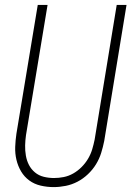

<svg xmlns="http://www.w3.org/2000/svg" viewBox="-20 -755 540 783"><path d="M199 8Q172 8 146 2Q120 -4 99.5 -19Q79 -34 66 -56Q53 -78 47 -103.5Q41 -129 42 -156Q43 -183 47 -210L134 -735H174L86 -204Q83 -183 82.5 -162Q82 -141 85.5 -120.5Q89 -100 98 -82.5Q107 -65 122.5 -52Q138 -39 158.5 -34Q179 -29 200 -29Q220 -29 240 -33Q260 -37 278.5 -47.5Q297 -58 312.5 -73.5Q328 -89 339 -107.5Q350 -126 356 -146Q362 -166 366 -186L456 -735H496L405 -180Q400 -155 392.5 -131Q385 -107 371.5 -85Q358 -63 338.5 -44.5Q319 -26 296 -14Q273 -2 248 3Q223 8 199 8Z"/></svg>

Font: Iosevka Extralight
Style: Italic
Weight: 200
Italic angle: -9°
Monospace: yes
Designer: Belleve Invis
Foundry: Belleve Invis
Version: Version 32.5.0; ttfautohint (v1.8.4)